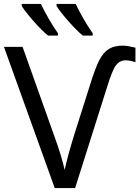

<svg xmlns="http://www.w3.org/2000/svg" viewBox="-20 -951 705 971"><path d="M615.2 -646Q585.4 -646 566.4 -620.6Q547.4 -595.2 522 -512.2L359.9 0H256.8L0 -713.9H94.2L256.8 -256.8Q291 -162.6 307.1 -91.8Q321.3 -159.7 355 -268.1L435.1 -521Q463.9 -613.8 484.4 -650.9Q504.9 -688 531.7 -704.1Q558.6 -720.2 602.1 -720.2Q622.6 -720.2 665 -710V-636.2Q637.7 -646 615.2 -646ZM448.7 -771H398.9Q369.6 -794.4 326.7 -843Q283.7 -891.6 266.1 -920.9V-931.2H362.8Q376.5 -901.4 400.6 -858.9Q424.8 -816.4 448.7 -783.2ZM272.9 -771H223.1Q191.4 -796.4 148.7 -845.2Q106 -894 89.8 -920.9V-931.2H187Q200.7 -901.4 224.9 -858.9Q249 -816.4 272.9 -783.2Z"/></svg>

Font: NotoPenekeko
Style: Regular
Weight: 400
Designer: Monotype Design team
Foundry: Monotype Imaging Inc.
Version: Version 1.04